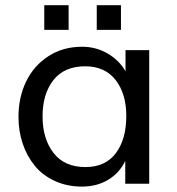

<svg xmlns="http://www.w3.org/2000/svg" viewBox="-20 -689 662 720"><path d="M342.8 -577.1V-669.4H433.6V-577.1ZM146 -577.1V-669.4H237.3V-577.1ZM300.3 -62.5Q375 -62.5 414.3 -114.5Q453.6 -166.5 453.6 -254.4Q453.6 -337.4 413.6 -388.9Q373.5 -440.4 299.3 -440.4Q221.2 -440.4 180.4 -388.7Q139.6 -336.9 139.6 -252.9Q139.6 -168.5 180.7 -115.5Q221.7 -62.5 300.3 -62.5ZM287.6 10.7Q231.4 10.7 185.8 -10.3Q140.1 -31.2 110.6 -67.1Q81.1 -103 65.2 -150.1Q49.3 -197.3 49.3 -250.5Q49.3 -323.7 77.9 -383.1Q106.4 -442.4 161.1 -478Q215.8 -513.7 287.6 -513.7Q340.8 -513.7 384.5 -487.8Q428.2 -461.9 450.7 -421.4V-501H539.6V0H449.7V-85.4Q428.2 -40.5 385.7 -14.9Q343.3 10.7 287.6 10.7Z"/></svg>

Font: Muli
Style: Regular
Weight: 400
Designer: Vernon Adams
Foundry: newtypography
Version: Version 2; ttfautohint (v1.00rc1.6-4cba) -l 8 -r 50 -G 200 -